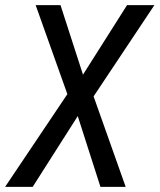

<svg xmlns="http://www.w3.org/2000/svg" viewBox="-36 -731 624 751"><path d="M288.6 -439 460.9 -710.9H567.9L330.1 -354L455.6 0H356.9L268.1 -276.9L91.8 0H-16.1L227.5 -362.8L103.5 -710.9H200.7Z"/></svg>

Font: TypoPRO Roboto
Style: Italic
Weight: 400
Italic angle: -12°
Designer: Google
Version: Version 2.136; 2016